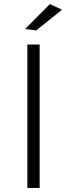

<svg xmlns="http://www.w3.org/2000/svg" viewBox="-20 -917 326 937"><path d="M156.5 -768.5 102.5 -775.5 223.5 -897 283 -869.5ZM173.5 0H113.5V-699.5H173.5Z"/></svg>

Font: Argentum Novus Light
Style: Regular
Weight: 300
Designer: Julieta Ulanovsky (font) & Cristiano Sobral (main changes)
Foundry: Julieta Ulanovsky (font) & Cristiano Sobral (main changes)
Version: Version 3.00;November 27, 2020;FontCreator 13.0.0.2655 64-bi